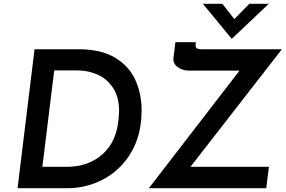

<svg xmlns="http://www.w3.org/2000/svg" viewBox="-20 -986 1497 1006"><path d="M161 -728H392Q509 -728 582.5 -684Q656 -640 689 -567.5Q722 -495 722 -407Q722 -392 720 -362Q711 -252 656.5 -170Q602 -88 516.5 -44Q431 0 333 0H72ZM329 -112Q444 -112 518.5 -179Q593 -246 602 -370Q604 -394 604 -404Q604 -478 572 -526Q540 -574 490.5 -595.5Q441 -617 386 -617H264L202 -112ZM978 -112H1389L1375 0H760L1235 -616H969Q936 -616 910.5 -635Q885 -654 889 -682L899 -765H1006L1005 -751Q1004 -739 1010.5 -733.5Q1017 -728 1034 -728H1457ZM1388 -966 1195 -783H1194L1043 -966H1145L1208 -886L1286 -966Z"/></svg>

Font: Josefin Sans SemiBold
Style: Italic
Weight: 600
Italic angle: -7°
Designer: Santiago Orozco
Foundry: Typemade
Version: Version 2.000